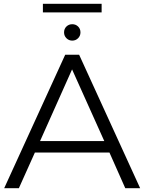

<svg xmlns="http://www.w3.org/2000/svg" viewBox="-20 -987 757 1007"><path d="M2 0 322 -700H395L715 0H637L554 -187H163L79 0ZM190 -247H527L358 -623ZM359 -774Q341 -774 328.5 -786.5Q316 -799 316 -817Q316 -836 328.5 -848Q341 -860 359 -860Q377 -860 389.5 -848Q402 -836 402 -817Q402 -799 389.5 -786.5Q377 -774 359 -774ZM205 -922V-967H513V-922Z"/></svg>

Font: Montserrat
Style: Regular
Weight: 400
Designer: Julieta Ulanovsky
Foundry: Julieta Ulanovsky
Version: Version 9.000; ttfautohint (v1.8.4.7-5d5b)